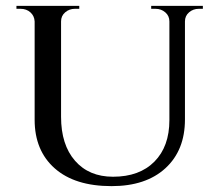

<svg xmlns="http://www.w3.org/2000/svg" viewBox="-20 -620 742 654"><path d="M188 -600V-222Q188 -127 235.5 -72.5Q283 -18 365 -18Q455 -18 506 -69.5Q557 -121 557 -211V-600H610V-213Q610 -108 543.5 -47Q477 14 360 14Q235 14 166.5 -46.5Q98 -107 98 -212V-600ZM100 -600V-547H98Q97 -566 83.5 -578Q70 -590 50 -590Q50 -590 43 -590Q36 -590 36 -590V-600ZM250 -600V-590Q250 -590 242.5 -590Q235 -590 235 -590Q216 -590 202 -578Q188 -566 188 -547H186V-600ZM559 -600V-547H557Q557 -566 543 -578Q529 -590 510 -590Q510 -590 502.5 -590Q495 -590 495 -590V-600ZM671 -600V-590Q671 -590 664 -590Q657 -590 657 -590Q638 -590 624 -578Q610 -566 610 -547H608V-600Z"/></svg>

Font: Cinzel Medium
Style: Regular
Weight: 500
Designer: Natanael Gama
Version: Version 2.000